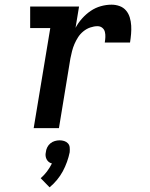

<svg xmlns="http://www.w3.org/2000/svg" viewBox="-20 -548 640 821"><path d="M124 0 195 -428H109V-520H318L303 -429Q314 -450 331 -469Q348 -488 368 -501.5Q388 -515 411 -521.5Q434 -528 457 -528Q475 -528 491.5 -522Q508 -516 519 -503Q530 -490 535 -473Q540 -456 541 -438.5Q542 -421 540.5 -403Q539 -385 536 -366H428Q430 -378 430.5 -389.5Q431 -401 428.5 -411.5Q426 -422 417.5 -429Q409 -436 397 -436Q382 -436 366 -430.5Q350 -425 336.5 -414Q323 -403 314 -389Q305 -375 298.5 -360Q292 -345 288 -329Q284 -313 281 -298L232 0ZM192 253 154 214Q169 201 181 185Q193 169 202 151Q194 149 188.5 144.5Q183 140 179.5 133.5Q176 127 175 119Q174 111 176 103Q177 92 182 82Q187 72 195.5 65Q204 58 214.5 55Q225 52 235 52Q245 52 254.5 55Q264 58 270.5 65Q277 72 278 82Q279 92 278 103Q274 123 266.5 144Q259 165 248.5 184.5Q238 204 223.5 221.5Q209 239 192 253Z"/></svg>

Font: Iosevka Etoile Semibold
Style: Italic
Weight: 600
Italic angle: -9°
Designer: Belleve Invis
Foundry: Belleve Invis
Version: Version 22.1.2; ttfautohint (v1.8.4)